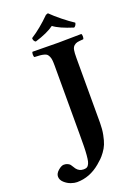

<svg xmlns="http://www.w3.org/2000/svg" viewBox="-257 -904 816 1162"><g transform="rotate(-20 151.0 -323.5)"><path d="M347.2 -724.1Q347.2 -716.8 342.5 -709.2Q337.9 -701.7 331.1 -698.2Q243.2 -725.6 207 -753.9Q164.6 -722.7 84 -698.2Q69.8 -705.1 69.8 -725.1Q133.3 -765.6 196.8 -829.1L210.9 -834Q238.3 -806.6 277.3 -775.4Q316.4 -744.1 347.2 -724.1ZM280.8 -522V-103Q280.8 -62 273.9 -27.3Q267.1 7.3 258.1 29.5Q249 51.8 233.4 72.8Q217.8 93.8 207 104Q196.3 114.3 179.2 128.9Q110.4 187 27.8 187Q11.2 187 -10.5 179.4Q-32.2 171.9 -51 154.8Q-69.8 137.7 -69.8 116.2Q-69.8 96.2 -48.8 78.1Q-27.8 60.1 -12.2 60.1Q2 60.1 12.2 65.2Q22.5 70.3 26.9 75.7Q31.2 81.1 37.1 91.3Q43 101.6 45.9 105Q63 127.9 91.8 127.9Q103 127.9 110.4 125.2Q117.7 122.6 123.5 113.5Q129.4 104.5 132.6 91.3Q135.7 78.1 137.9 53Q140.1 27.8 140.6 -2.7Q141.1 -33.2 141.1 -81.1V-522Q141.1 -543.5 139.6 -557.4Q138.2 -571.3 133.3 -581.8Q128.4 -592.3 122.8 -597.7Q117.2 -603 104.5 -606.4Q91.8 -609.9 79.3 -610.8Q66.9 -611.8 43.9 -612.8Q39.6 -617.2 39.6 -629.9Q39.6 -642.6 43.9 -647Q143.6 -645 210 -645Q260.3 -645 357.9 -647Q362.3 -642.6 362.3 -629.9Q362.3 -617.2 357.9 -612.8Q332 -611.3 319.8 -608.9Q307.6 -606.4 297.4 -597.4Q287.1 -588.4 283.9 -571Q280.8 -553.7 280.8 -522Z"/></g></svg>

Font: Linux Libertine G
Style: Bold
Weight: 700
Designer: Philipp H. Poll
Foundry: Philipp H. Poll
Version: Version 5.0.3